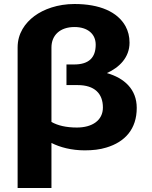

<svg xmlns="http://www.w3.org/2000/svg" viewBox="-20 -741 760 959"><path d="M403 10C443 10 479 6 511 -4C605 -32 663 -97 663 -202C663 -295 601 -351 514 -376C576 -404 627 -454 627 -528C627 -559 620 -586 607 -610C567 -682 478 -721 352 -721C268 -721 198 -695 152 -661C105 -626 68 -574 68 -504V198H237V-27C280 -5 338 10 403 10ZM494 -204C494 -140 441 -104 364 -104C311 -104 268 -114 237 -132V-504C237 -565 280 -606 352 -606C417 -606 458 -572 458 -518C458 -455 426 -419 350 -419H312V-316H368C452 -316 494 -274 494 -204Z"/></svg>

Font: Asimov
Style: XWid
Weight: 500
Designer: Google
Version: Version 2.000980; 2014